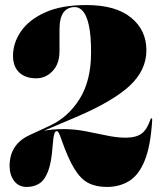

<svg xmlns="http://www.w3.org/2000/svg" viewBox="-20 -730 648 760"><path d="M18 -73Q18 -158 95.5 -194.5L177.5 -232.5Q250.5 -266.5 295.5 -339Q340.5 -411.5 340.5 -521.5Q340.5 -590.5 331.8 -629.8Q323 -669 308.5 -685.5Q294 -702 276.5 -702Q247 -702 231.2 -680.5Q215.5 -659 215.5 -612V-527Q215.5 -477.5 188.2 -448.8Q161 -420 123 -420Q80.5 -420 56 -443.2Q31.5 -466.5 31.5 -509.5Q31.5 -559.5 62.8 -605.5Q94 -651.5 158.5 -680.8Q223 -710 322.5 -710Q437.5 -710 498.5 -660.5Q559.5 -611 559.5 -531Q559.5 -452 493 -390.2Q426.5 -328.5 281 -266.5L154 -212.5Q188.5 -219 231 -219Q275 -219 318.8 -210.5Q362.5 -202 402.8 -193.5Q443 -185 477 -185Q519 -185 540.8 -201.5Q562.5 -218 575.5 -257Q577 -262.5 580 -261.5Q582.5 -261 582.5 -256Q576.5 -153 553 -95Q529.5 -37 491.2 -13.5Q453 10 403.5 10Q360.5 10 330 -5.5Q299.5 -21 274.5 -61.8Q249.5 -102.5 223 -178Q216 -198.5 212.2 -204.8Q208.5 -211 203.5 -211Q198.5 -211 194.8 -199.5Q191 -188 188.5 -154Q184 -88 170.5 -52.5Q157 -17 135.5 -3.5Q114 10 85.5 10Q54 10 36 -13.8Q18 -37.5 18 -73Z"/></svg>

Font: Fraunces 144pt Black
Style: Regular
Weight: 900
Version: Version 1.000;[0bf87f6ff]